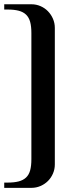

<svg xmlns="http://www.w3.org/2000/svg" viewBox="-20 -779 354 908"><path d="M0 -758.8H128.4Q151.4 -758.8 171.6 -750Q191.9 -741.2 206.8 -725.8Q221.7 -710.4 230.5 -690.2Q239.3 -669.9 239.3 -647V-1.5Q239.3 21.5 230.5 41.7Q221.7 62 206.8 76.9Q191.9 91.8 171.6 100.6Q151.4 109.4 128.4 109.4H0V84.5H15.6Q46.9 84.5 68.4 78.9Q89.8 73.2 103.3 60.5Q116.7 47.9 122.6 26.6Q128.4 5.4 128.4 -26.4V-623Q128.4 -654.3 122.6 -675.5Q116.7 -696.8 103.3 -709.7Q89.8 -722.7 68.4 -728.3Q46.9 -733.9 15.6 -733.9H0Z"/></svg>

Font: Unique
Style: Regular
Weight: 400
Designer: Anna Pocius (aka Artmaker)
Foundry: Anna Pocius
Version: Version 1.000 2013 initial release